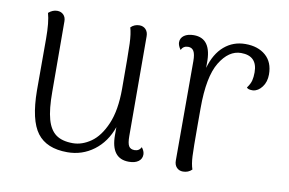

<svg xmlns="http://www.w3.org/2000/svg" viewBox="-62 -622 1112 740"><g transform="rotate(10 494.5 -252.0)"><path d="M530 -29Q530 -12 516.5 -2Q503 8 479 8Q409 8 409 -84V-115Q388 -55 342.5 -21Q297 13 239 13Q158 13 121 -36Q84 -85 83 -201V-404Q83 -469 73 -503Q89 -517 107 -517Q122 -517 131.5 -507.5Q141 -498 141 -482L142 -207Q142 -138 153 -99Q164 -60 188 -42.5Q212 -25 254 -25Q290 -25 324.5 -49Q359 -73 382 -126.5Q405 -180 405 -264Q405 -402 403.5 -441Q402 -480 395 -503Q409 -517 429 -517Q444 -517 453.5 -507Q463 -497 463 -480L464 -90Q464 -62 470.5 -51Q477 -40 493 -40Q511 -40 519 -56Q530 -42 530 -29Z M953 -417Q953 -388 938 -368Q923 -348 903 -346H899Q883 -346 878 -353Q890 -369 893.5 -383Q897 -397 897 -415Q897 -480 833 -480Q785 -480 750.5 -423.5Q716 -367 716 -244V-174Q716 -87 717.5 -56Q719 -25 726 -5Q712 9 691 9Q676 9 666.5 -1Q657 -11 657 -28V-417Q657 -444 650 -456Q643 -468 628 -468Q609 -468 601 -451Q590 -467 590 -479Q590 -496 604 -506Q618 -516 642 -516Q712 -516 710 -418V-400Q726 -457 761 -487Q796 -517 844 -517Q893 -517 923 -491Q953 -465 953 -417Z"/></g></svg>

Font: Arima Madurai Light
Style: Regular
Weight: 300
Designer: Joana Correia and Natanael Gama
Foundry: NDISCOVER
Version: Version 1.020